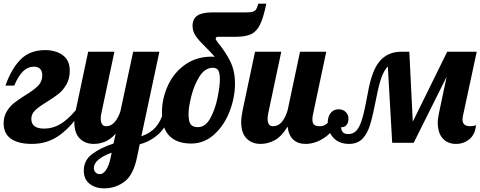

<svg xmlns="http://www.w3.org/2000/svg" viewBox="-41 -784 2637 1054"><path d="M-21 -107Q-21 -144 -4.5 -171.5Q12 -199 35 -217.5Q58 -236 96 -260Q144 -289 167.5 -312.5Q191 -336 191 -371Q191 -393 179.5 -405.5Q168 -418 145 -418Q112 -418 86 -393Q60 -368 37 -314H-11Q22 -408 73 -458.5Q124 -509 207 -509Q265 -509 303.5 -481Q342 -453 342 -396Q342 -353 324 -321Q306 -289 280 -268.5Q254 -248 215 -224Q171 -197 151 -177.5Q131 -158 131 -131Q131 -78 202 -78Q247 -78 287.5 -101Q328 -124 375 -179H409Q355 -93 288.5 -43.5Q222 6 134 6Q60 6 19.5 -22Q-21 -50 -21 -107Z M419 153Q419 96 465 61.5Q511 27 582 4L594 -50Q565 -18 535 -6Q505 6 474 6Q426 6 396.5 -24Q367 -54 367 -114Q367 -139 375 -179L443 -500H587L515 -160Q512 -148 512 -135Q512 -91 542 -91Q568 -91 588 -113.5Q608 -136 620 -173L690 -500H834L735 -36Q783 -52 812 -84Q841 -116 861 -179H903Q876 -90 830 -48.5Q784 -7 726 8L711 80Q691 177 642 213.5Q593 250 531 250Q483 250 451 225Q419 200 419 153ZM566 83 572 54Q474 90 474 139Q474 152 483 162Q492 172 508 172Q525 172 541 149Q557 126 566 83Z M848 -165Q848 -243 880.5 -314Q913 -385 975 -429Q1037 -473 1121 -473L1138 -472Q1122 -491 1089 -524Q1052 -560 1034 -585.5Q1016 -611 1016 -642Q1016 -680 1042 -698Q1068 -716 1124 -716H1276H1307Q1333 -716 1345 -719Q1357 -722 1364 -731.5Q1371 -741 1377 -764H1421Q1405 -686 1386 -648Q1367 -610 1336.5 -596Q1306 -582 1252 -582H1156Q1150 -582 1146.5 -579.5Q1143 -577 1143 -570Q1143 -566 1160 -544Q1197 -499 1223 -447Q1249 -395 1249 -325Q1249 -249 1219.5 -172.5Q1190 -96 1135 -46Q1080 4 1008 4Q931 4 889.5 -37.5Q848 -79 848 -165ZM1166 -346Q1166 -384 1157 -398Q1148 -412 1128 -412Q1084 -412 1054 -364Q1024 -316 1009 -255Q994 -194 994 -160Q994 -117 1005.5 -101.5Q1017 -86 1046 -86Q1087 -86 1114 -136Q1141 -186 1153.5 -249Q1166 -312 1166 -346Z M1283 -114Q1283 -139 1291 -179L1359 -500H1503L1431 -160Q1428 -145 1428 -132Q1428 -91 1458 -91Q1486 -91 1506 -114.5Q1526 -138 1538 -179L1606 -500H1750L1678 -160Q1674 -145 1674 -128Q1674 -108 1683.5 -99.5Q1693 -91 1715 -91Q1743 -91 1763.5 -115Q1784 -139 1796 -179H1838Q1801 -71 1746.5 -32.5Q1692 6 1637 6Q1594 6 1568.5 -18Q1543 -42 1538 -89Q1504 -34 1466.5 -14Q1429 6 1390 6Q1342 6 1312.5 -24Q1283 -54 1283 -114Z M1758 -109Q1758 -143 1774 -163.5Q1790 -184 1818 -184Q1842 -184 1857 -169Q1872 -154 1872 -133Q1872 -109 1860 -96.5Q1848 -84 1832 -86Q1832 -48 1871 -48Q1899 -48 1917 -68.5Q1935 -89 1948.5 -136Q1962 -183 1978 -272Q2000 -399 2044.5 -449.5Q2089 -500 2161 -500H2206L2225 -116L2414 -500H2576L2503 -160Q2498 -140 2498 -128Q2498 -91 2540 -91Q2558 -91 2572 -97Q2568 -47 2536.5 -20.5Q2505 6 2462 6Q2417 6 2389.5 -24Q2362 -54 2362 -114Q2362 -129 2369.5 -167Q2377 -205 2394 -283L2411 -363L2230 0H2112L2088 -419Q2068 -399 2053.5 -359.5Q2039 -320 2026 -252Q2007 -154 1991.5 -102Q1976 -50 1948.5 -22Q1921 6 1875 6Q1821 6 1789.5 -27.5Q1758 -61 1758 -109Z"/></svg>

Font: Lobster
Style: Regular
Weight: 400
Designer: Impallari Type
Foundry: Impallari Type
Version: Version 2.100